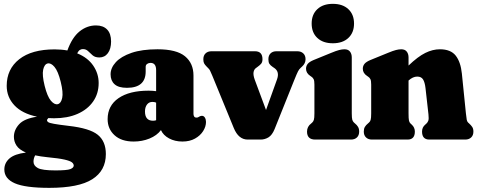

<svg xmlns="http://www.w3.org/2000/svg" viewBox="-20 -708 2424 974"><path d="M328 -69.5Q435 -57.5 476 -24.2Q517 9 517 73.5Q517 157.5 448.2 201.2Q379.5 245 230 245Q108.5 245 55.2 221.8Q2 198.5 2 152Q2 118.5 28 95.8Q54 73 111.5 66Q77 51 63.8 30.5Q50.5 10 50.5 -14Q50.5 -48.5 76.8 -77.5Q103 -106.5 168 -116Q92 -132 53 -173.8Q14 -215.5 14 -272.5Q14 -357.5 77.5 -407.5Q141 -457.5 257 -457.5Q291.5 -457.5 321.5 -452L322 -452.5Q346 -518.5 383.8 -548.8Q421.5 -579 467 -579Q503.5 -579 523.5 -558.2Q543.5 -537.5 543.5 -497.5Q543.5 -460 527.2 -438.2Q511 -416.5 484 -416.5Q462.5 -416.5 450 -427.2Q437.5 -438 427 -448.5Q416.5 -459 400.5 -459Q392 -459 385 -454.5Q378 -450 371.5 -437.5Q425.5 -415.5 453 -375Q480.5 -334.5 480.5 -287Q480.5 -233 452.2 -192.8Q424 -152.5 373.2 -130.2Q322.5 -108 254 -108Q239.5 -108 225.5 -109Q218.5 -103 218.5 -97Q218.5 -92.5 224.8 -88.2Q231 -84 254.2 -79.8Q277.5 -75.5 328 -69.5ZM221.5 -386Q205 -382 199 -354.5Q193 -327 206.5 -272.5Q220 -218.5 238.2 -197Q256.5 -175.5 273 -179.5Q289.5 -183.5 295.5 -211Q301.5 -238.5 288 -293Q274.5 -347.5 256.2 -368.8Q238 -390 221.5 -386ZM150 112.5Q150 132.5 172 144.5Q194 156.5 261.5 156.5Q319.5 156.5 336.8 149.8Q354 143 354 132Q354 123 344.8 115.5Q335.5 108 307 101.5Q278.5 95 220.5 89.5Q185.5 86 158.5 80Q150 95 150 112.5Z M526 -103.5Q526 -172 581.2 -210Q636.5 -248 733.5 -248Q754.5 -248 772 -245.5V-352Q772 -389 743.5 -389Q734 -389 726.5 -383.8Q719 -378.5 719 -369V-345.5Q719 -262.5 624 -262.5Q581 -262.5 561 -280.8Q541 -299 541 -331Q541 -363.5 567.5 -392.5Q594 -421.5 647 -439.8Q700 -458 779 -458Q875.5 -458 918.5 -422.5Q961.5 -387 961.5 -325V-129.5Q961.5 -123 964.8 -117.2Q968 -111.5 977 -111.5Q981.5 -111.5 984.8 -113Q988 -114.5 991 -116.5Q993.5 -118 996.8 -119.2Q1000 -120.5 1004 -120.5Q1014 -120.5 1019.5 -111.2Q1025 -102 1025 -89.5Q1025 -66 1010.5 -43Q996 -20 969.2 -5Q942.5 10 905.5 10Q867 10 837.5 -6Q808 -22 796.5 -48Q776 -20.5 738.5 -5.2Q701 10 658 10Q596 10 561 -22Q526 -54 526 -103.5ZM715.5 -142.5Q715.5 -95.5 756.5 -95.5Q764.5 -95.5 772 -98V-187.5Q764 -191 753 -191Q736 -191 725.8 -177.8Q715.5 -164.5 715.5 -142.5Z M1302 0H1236.5Q1190 0 1166 -58.5L1057 -324Q1049 -343 1045.5 -350Q1042 -357 1035 -363.5L1029 -369.5Q1018.5 -380 1015 -387.5Q1011.5 -395 1011.5 -407.5Q1011.5 -426.5 1022.8 -437.2Q1034 -448 1053 -448H1273.5Q1311.5 -448 1311.5 -407.5Q1311.5 -392.5 1304.5 -384.5Q1297.5 -376.5 1285.5 -368L1278 -362.5Q1268.5 -355.5 1266.2 -341.2Q1264 -327 1272 -304.5L1329.5 -150L1385 -304.5Q1399.5 -344 1371.5 -363L1364 -368Q1351.5 -376.5 1346.5 -384.5Q1341.5 -392.5 1341.5 -407.5Q1341.5 -426.5 1352.5 -437.2Q1363.5 -448 1382.5 -448H1488Q1507 -448 1518.5 -437.2Q1530 -426.5 1530 -407.5Q1530 -386 1512 -370L1505.5 -364Q1497.5 -357 1491.8 -346Q1486 -335 1471 -297.5L1373 -53Q1360.5 -22.5 1342 -11.2Q1323.5 0 1302 0Z M1668.5 -488.5Q1618.5 -488.5 1589.8 -515.5Q1561 -542.5 1561 -588.5Q1561 -634.5 1589.8 -661.5Q1618.5 -688.5 1668.5 -688.5Q1718.5 -688.5 1747.2 -661.5Q1776 -634.5 1776 -588.5Q1776 -542.5 1747.2 -515.5Q1718.5 -488.5 1668.5 -488.5ZM1764.5 -416.5V-133Q1764.5 -109 1767.2 -100.2Q1770 -91.5 1775.5 -86.5L1780.5 -82Q1790.5 -74 1796.2 -64.5Q1802 -55 1802 -40.5Q1802 -21.5 1790.8 -10.8Q1779.5 0 1760.5 0H1579Q1537.5 0 1537.5 -40.5Q1537.5 -66 1559 -82L1564 -86.5Q1569.5 -91.5 1572.2 -100.2Q1575 -109 1575 -133V-278.5Q1575 -298 1571.2 -306Q1567.5 -314 1559 -319.5L1554.5 -322.5Q1532.5 -337 1532.5 -359Q1532.5 -373.5 1541 -384Q1549.5 -394.5 1571 -403.5L1660.5 -440Q1686 -450.5 1700.5 -454.2Q1715 -458 1727.5 -458Q1746 -458 1755.2 -446.5Q1764.5 -435 1764.5 -416.5Z M2052.5 -416.5V-375.5Q2100 -421 2137.5 -439.5Q2175 -458 2211.5 -458Q2266.5 -458 2291.8 -425.8Q2317 -393.5 2323 -335L2343.5 -133Q2346 -109 2347.8 -100.2Q2349.5 -91.5 2354.5 -86.5L2359.5 -82Q2369.5 -73 2375.5 -64Q2381.5 -55 2381.5 -40.5Q2381.5 -21.5 2370.2 -10.8Q2359 0 2340 0H2158Q2121 0 2121 -40.5Q2121 -62.5 2137.5 -76L2143.5 -81.5Q2149.5 -87 2152.8 -96Q2156 -105 2153.5 -128L2138.5 -261.5Q2135 -291 2126 -305.2Q2117 -319.5 2096.5 -319.5Q2074.5 -319.5 2052.5 -299.5V-133Q2052.5 -107 2054.5 -97Q2056.5 -87 2062.5 -81.5L2068.5 -76Q2084.5 -61.5 2084.5 -40.5Q2084.5 0 2047.5 0H1867Q1848 0 1836.8 -10.8Q1825.5 -21.5 1825.5 -40.5Q1825.5 -55 1831 -64.2Q1836.5 -73.5 1847 -82L1852 -86.5Q1857.5 -91 1860.2 -99.8Q1863 -108.5 1863 -133V-278.5Q1863 -298 1859.2 -306Q1855.5 -314 1847 -319.5L1842.5 -322.5Q1820.5 -337 1820.5 -359Q1820.5 -373.5 1829 -384Q1837.5 -394.5 1859 -403.5L1948.5 -440Q1974 -450.5 1988.5 -454.2Q2003 -458 2015.5 -458Q2034 -458 2043.2 -446.5Q2052.5 -435 2052.5 -416.5Z"/></svg>

Font: Fraunces 144pt SuperSoft Black
Style: Regular
Weight: 900
Version: Version 1.000;[b76b70a41]